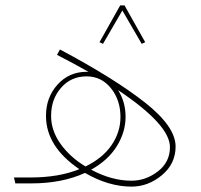

<svg xmlns="http://www.w3.org/2000/svg" viewBox="-20 -682 746 714"><path d="M435 -643 363 -519 350 -525 427 -662H443L520 -525L507 -519ZM203 -498Q406 -390 519.5 -300.5Q633 -211 633 -137Q633 -73 582 -30.5Q531 12 469 12Q384 12 296 -39Q211 0 96 0H37L32 -22H93Q199 -22 275 -53Q151 -137 151 -251Q151 -320 194 -367.5Q237 -415 302 -415H309Q254 -446 192 -478ZM170 -251Q170 -196 205.5 -146.5Q241 -97 298 -63Q362 -94 395 -142.5Q428 -191 428 -247Q428 -310 392.5 -354Q357 -398 302 -398Q244 -398 207 -355.5Q170 -313 170 -251ZM469 -10Q522 -10 567 -44.5Q612 -79 612 -135Q612 -218 419 -347Q447 -303 447 -248Q447 -191 414.5 -138.5Q382 -86 319 -51Q395 -10 469 -10Z"/></svg>

Font: FiraGO Thin
Style: Regular
Weight: 100
Designer: bBox Type
Foundry: bBox Type GmbH
Version: Version 1.001;PS 001.001;hotconv 1.0.88;makeotf.lib2.5.64775